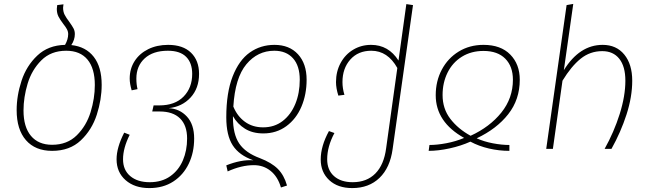

<svg xmlns="http://www.w3.org/2000/svg" viewBox="-20 -760 3313 980"><path d="M499 -327Q499 -252 474 -174.5Q449 -97 392.5 -43.5Q336 10 246 10Q160 10 112.5 -44.5Q65 -99 65 -198Q65 -272 90 -348Q115 -424 170.5 -476.5Q226 -529 312 -531Q328 -559 328 -586Q328 -599 321.5 -611Q315 -623 303 -638Q287 -659 278.5 -675.5Q270 -692 270 -715Q270 -720 272 -734L304 -738Q302 -726 302 -721Q302 -700 310 -684.5Q318 -669 334 -648Q349 -627 355.5 -614.5Q362 -602 362 -586Q362 -557 344 -530Q418 -522 458.5 -470Q499 -418 499 -327ZM464 -326Q464 -411 426.5 -456Q389 -501 318 -501Q240 -501 191 -452Q142 -403 121 -333Q100 -263 100 -196Q100 -112 138 -66.5Q176 -21 246 -21Q323 -21 372 -69.5Q421 -118 442.5 -188Q464 -258 464 -326Z M971 -53Q971 18 943.5 75.5Q916 133 864.5 166.5Q813 200 742 200Q667 200 621 159.5Q575 119 575 53Q575 -7 614 -83L642 -72Q608 -4 608 53Q608 108 645 139Q682 170 744 170Q806 170 849 139.5Q892 109 913.5 58.5Q935 8 935 -53Q935 -120 899 -155.5Q863 -191 795 -191H757L764 -222H793Q873 -222 917 -267Q961 -312 961 -383Q961 -439 930 -470Q899 -501 837 -501Q761 -501 718.5 -462Q676 -423 676 -359Q676 -329 682 -305L652 -299Q642 -333 642 -359Q642 -409 667 -448Q692 -487 736.5 -509Q781 -531 838 -531Q914 -531 955 -491Q996 -451 996 -383Q996 -309 952.5 -262Q909 -215 841 -208Q897 -205 934 -165Q971 -125 971 -53Z M1169 -167V-161Q1169 -75 1201 -27.5Q1233 20 1306 47Q1366 70 1398 102Q1430 134 1445 187L1414 197Q1398 142 1361.5 112.5Q1325 83 1276 83Q1212 83 1142 115L1135 84Q1210 54 1273 58Q1201 33 1168 -18Q1135 -69 1135 -161Q1135 -287 1167.5 -370Q1200 -453 1255 -492Q1310 -531 1381 -531Q1457 -531 1501 -483Q1545 -435 1545 -353Q1545 -278 1518.5 -215.5Q1492 -153 1441.5 -116Q1391 -79 1324 -79Q1269 -79 1230.5 -103Q1192 -127 1169 -167ZM1171 -216Q1191 -167 1230 -138.5Q1269 -110 1323 -110Q1381 -110 1423 -142.5Q1465 -175 1487.5 -230Q1510 -285 1510 -353Q1510 -424 1475.5 -462.5Q1441 -501 1380 -501Q1295 -501 1237.5 -432Q1180 -363 1171 -216Z M2088 -734 1984 1Q1971 96 1917 148Q1863 200 1778 200Q1704 200 1660.5 159.5Q1617 119 1617 54Q1617 -14 1659 -91L1687 -81Q1650 -12 1650 53Q1650 108 1685 139Q1720 170 1780 170Q1852 170 1896 125.5Q1940 81 1951 -4L2008 -413Q1959 -501 1875 -501Q1808 -501 1768 -456Q1728 -411 1728 -341Q1728 -309 1738 -276L1707 -272Q1695 -310 1695 -341Q1695 -395 1718.5 -438.5Q1742 -482 1783 -506.5Q1824 -531 1874 -531Q1963 -531 2014 -451L2054 -739Z M2633 -353Q2633 -252 2574 -177Q2515 -102 2413 -54Q2451 -37 2496 -28.5Q2541 -20 2580 -20V10Q2527 10 2475.5 -2Q2424 -14 2381 -37Q2332 -15 2274.5 -2.5Q2217 10 2168 10L2172 -20Q2211 -20 2258.5 -29Q2306 -38 2349 -56Q2204 -137 2204 -274Q2204 -346 2235 -404.5Q2266 -463 2321.5 -497Q2377 -531 2448 -531Q2536 -531 2584.5 -481.5Q2633 -432 2633 -353ZM2382 -67Q2480 -112 2539 -185.5Q2598 -259 2598 -353Q2598 -421 2559 -460.5Q2520 -500 2448 -500Q2385 -500 2337.5 -470.5Q2290 -441 2264.5 -389.5Q2239 -338 2239 -275Q2239 -205 2278.5 -153.5Q2318 -102 2382 -67Z M3207 -348Q3207 -266 3178 -176Q3149 -86 3101 0H3066Q3114 -86 3143 -178Q3172 -270 3172 -348Q3172 -421 3141 -460Q3110 -499 3054 -499Q2992 -499 2944 -460.5Q2896 -422 2851 -348L2802 0H2768L2872 -734L2906 -740L2858 -402Q2938 -531 3056 -531Q3126 -531 3166.5 -481.5Q3207 -432 3207 -348Z"/></svg>

Font: FiraGO UltraLight
Style: Italic
Weight: 200
Italic angle: -8°
Designer: bBox Type GmbH
Foundry: bBox Type GmbH
Version: Version 1.001